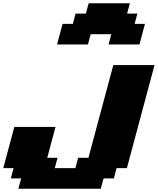

<svg xmlns="http://www.w3.org/2000/svg" viewBox="-20 -1020 957 1165"><path d="M91.3 125H591.3L608.4 62.5H670.9L687.5 0H750Q777.8 -104 833.7 -312.3Q889.6 -520.5 917.5 -625H667.5L516.6 -62.5H454.1L437.5 0H312.5L329.1 -62.5H266.6L316.9 -250H66.9Q55.7 -208 33.4 -125Q11.2 -42 0 0H62.5L45.9 62.5H108.4ZM638.7 -750H826.2Q831.5 -770.5 842.8 -812.5Q854 -854.5 859.4 -875H796.9L813.5 -937.5H751L768.1 -1000H518.1L501 -937.5H438.5L421.9 -875H359.4Q354 -854 343 -812.5Q332 -771 326.2 -750H513.7L530.3 -812.5H655.3Z"/></svg>

Font: Faithful 32x
Style: BoldOblique
Weight: 400
Foundry: Faithful Resource Pack
Version: Version 1.0; January 27, 2023